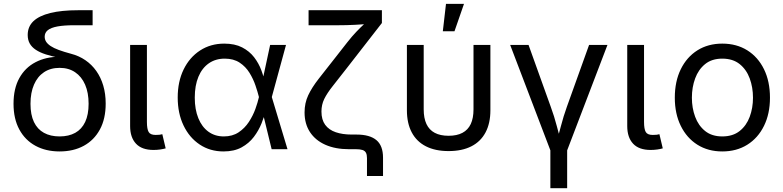

<svg xmlns="http://www.w3.org/2000/svg" viewBox="-20 -781 4101 1005"><path d="M292 11.7Q220.2 11.7 165.8 -17.8Q111.3 -47.4 81.1 -103.3Q50.8 -159.2 50.8 -237.8Q50.8 -317.4 81.1 -372.1Q111.3 -426.8 165.8 -455.3Q220.2 -483.9 292 -483.9V-478Q251 -486.3 219.7 -496.3Q188.5 -506.3 167.5 -520.3Q146.5 -534.2 135.7 -553.2Q125 -572.3 125 -598.1Q125 -641.1 154.5 -669.7Q184.1 -698.2 243.2 -712.9Q302.2 -727.5 389.6 -727.5H464.8V-648.9H370.1Q315.4 -648.9 281 -642.6Q246.6 -636.2 230.2 -623Q213.9 -609.9 213.9 -588.9Q213.9 -574.7 221.4 -562.7Q229 -550.8 245.1 -540Q261.2 -529.3 287.6 -519.5Q314 -509.8 352.1 -499.5Q393.6 -488.8 427 -465.8Q460.4 -442.9 484.1 -409.4Q507.8 -376 520.5 -333Q533.2 -290 533.2 -238.8Q533.2 -159.2 502.9 -103.3Q472.7 -47.4 418.5 -17.8Q364.3 11.7 292 11.7ZM292 -66.9Q339.8 -66.9 373.8 -85.7Q407.7 -104.5 425.8 -142.6Q443.8 -180.7 443.8 -237.8Q443.8 -295.9 425.5 -337.9Q407.2 -379.9 373.3 -402.8Q339.4 -425.8 292 -425.8Q244.6 -425.8 210.4 -403.1Q176.3 -380.4 158 -338.1Q139.6 -295.9 139.6 -237.8Q139.6 -180.2 157.7 -142.3Q175.8 -104.5 210 -85.7Q244.1 -66.9 292 -66.9Z M783.7 3.9Q722.2 3.9 691.7 -29.1Q661.1 -62 661.1 -121.1V-545.9H749V-143.1Q749 -105.5 758.1 -90.1Q767.1 -74.7 794.4 -74.7Q808.6 -74.7 815.9 -75.7Q823.2 -76.7 829.6 -78.6L847.2 -4.4Q835.4 -1 818.4 1.5Q801.3 3.9 783.7 3.9Z M1149.9 11.7Q1079.6 11.7 1025.4 -24.4Q971.2 -60.5 940.7 -124.3Q910.2 -188 910.2 -270.5Q910.2 -354 941.2 -417.5Q972.2 -481 1027.3 -516.8Q1082.5 -552.7 1153.8 -552.7Q1209 -552.7 1247.3 -533Q1285.6 -513.2 1310.1 -481.4Q1334.5 -449.7 1348.1 -412.8Q1361.8 -376 1367.7 -342.3H1399.4L1402.3 -274.4L1484.9 0H1401.9L1335 -274.4Q1328.6 -300.3 1317.1 -334Q1305.7 -367.7 1285.9 -399.9Q1266.1 -432.1 1234.4 -453.1Q1202.6 -474.1 1156.2 -474.1Q1108.4 -474.1 1073 -449.5Q1037.6 -424.8 1018.6 -379.2Q999.5 -333.5 999.5 -270Q999.5 -208 1018.1 -162.4Q1036.6 -116.7 1070.8 -91.8Q1105 -66.9 1151.4 -66.9Q1196.8 -66.9 1229 -88.4Q1261.2 -109.9 1282.7 -142.8Q1304.2 -175.8 1316.7 -210.4Q1329.1 -245.1 1335 -271.5L1394 -545.9H1477.1L1402.3 -271.5L1399.4 -206.5H1372.1Q1364.3 -173.3 1349.1 -135.5Q1334 -97.7 1308.6 -64.2Q1283.2 -30.8 1244.4 -9.5Q1205.6 11.7 1149.9 11.7Z M1900.9 140.1V46.4Q1900.9 28.8 1895.5 18.6Q1890.1 8.3 1877.7 4.2Q1865.2 0 1843.8 0H1807.1Q1735.4 0 1683.1 -23.2Q1630.9 -46.4 1602.5 -89.6Q1574.2 -132.8 1574.2 -192.4Q1574.2 -241.7 1593.3 -282.2Q1612.3 -322.8 1648.2 -368.7Q1684.1 -414.6 1734.4 -478.5L1797.9 -559.6Q1823.2 -591.8 1845.5 -615Q1867.7 -638.2 1886.7 -655.5Q1905.8 -672.9 1920.9 -685.5L1919.4 -657.2Q1901.9 -655.3 1880.9 -653.8Q1859.9 -652.3 1837.6 -651.1Q1815.4 -649.9 1793.9 -649.4Q1772.5 -648.9 1753.9 -648.9H1595.2V-727.5H1979V-660.6L1797.9 -427.7Q1752 -368.7 1721.9 -330.8Q1691.9 -293 1677.2 -262.9Q1662.6 -232.9 1662.6 -197.3Q1662.6 -154.3 1682.1 -127.7Q1701.7 -101.1 1737.3 -88.9Q1772.9 -76.7 1820.8 -76.7H1845.7Q1915.5 -76.7 1950.2 -47.6Q1984.9 -18.6 1984.9 44.4V140.1Z M2328.1 9.8Q2258.3 9.8 2209.5 -15.1Q2160.6 -40 2135.3 -87.9Q2109.9 -135.7 2109.9 -204.1V-545.9H2197.8V-208.5Q2197.8 -162.6 2212.2 -131.8Q2226.6 -101.1 2255.6 -85.7Q2284.7 -70.3 2328.1 -70.3Q2371.6 -70.3 2400.6 -85.7Q2429.7 -101.1 2444.1 -131.8Q2458.5 -162.6 2458.5 -208.5V-545.9H2546.9V-204.1Q2546.9 -135.7 2521.5 -87.9Q2496.1 -40 2447.3 -15.1Q2398.4 9.8 2328.1 9.8ZM2297.9 -617.2 2314.5 -760.7H2408.7L2358.9 -617.2Z M2862.3 9.8 2650.4 -545.9H2746.6L2862.8 -222.2Q2881.3 -171.9 2894.3 -121.8Q2907.2 -71.8 2921.4 -24.9H2889.2Q2903.3 -71.8 2916.3 -121.8Q2929.2 -171.9 2947.3 -222.2L3063.5 -545.9H3159.7L2947.3 9.8ZM2860.8 204.1V-3.9H2948.7V204.1Z M3385.7 3.9Q3324.2 3.9 3293.7 -29.1Q3263.2 -62 3263.2 -121.1V-545.9H3351.1V-143.1Q3351.1 -105.5 3360.1 -90.1Q3369.1 -74.7 3396.5 -74.7Q3410.6 -74.7 3418 -75.7Q3425.3 -76.7 3431.6 -78.6L3449.2 -4.4Q3437.5 -1 3420.4 1.5Q3403.3 3.9 3385.7 3.9Z M3760.7 11.7Q3686.5 11.7 3630.6 -23.4Q3574.7 -58.6 3543.5 -122.1Q3512.2 -185.5 3512.2 -269.5Q3512.2 -355 3543.5 -418.7Q3574.7 -482.4 3630.6 -517.6Q3686.5 -552.7 3760.7 -552.7Q3835.4 -552.7 3891.6 -517.6Q3947.8 -482.4 3979 -418.7Q4010.3 -355 4010.3 -269.5Q4010.3 -185.5 3979 -122.1Q3947.8 -58.6 3891.6 -23.4Q3835.4 11.7 3760.7 11.7ZM3760.7 -66.9Q3815.9 -66.9 3851.6 -95.2Q3887.2 -123.5 3904.3 -169.7Q3921.4 -215.8 3921.4 -269.5Q3921.4 -323.7 3904.3 -370.4Q3887.2 -417 3851.6 -445.6Q3815.9 -474.1 3760.7 -474.1Q3706.1 -474.1 3670.9 -445.6Q3635.7 -417 3618.7 -370.6Q3601.6 -324.2 3601.6 -269.5Q3601.6 -215.8 3618.7 -169.7Q3635.7 -123.5 3670.9 -95.2Q3706.1 -66.9 3760.7 -66.9Z"/></svg>

Font: Inter Variable
Style: Regular
Weight: 400
Designer: Rasmus Andersson
Foundry: rsms
Version: Version 4.001;git-9221beed3